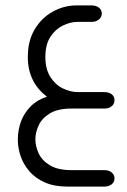

<svg xmlns="http://www.w3.org/2000/svg" viewBox="-20 -402 470 711"><path d="M154 -44Q119 -70 101 -107Q83 -144 83 -191Q83 -251 108.5 -293.5Q134 -336 175.5 -359Q217 -382 264 -382H319Q336 -382 346.5 -373.5Q357 -365 357 -352Q357 -339 346.5 -330Q336 -321 319 -321H267Q241 -321 213 -307.5Q185 -294 166.5 -265.5Q148 -237 148 -191Q148 -146 166.5 -117Q185 -88 213 -74.5Q241 -61 267 -61H366Q383 -61 393.5 -53Q404 -45 404 -31Q404 -17 393.5 -8.5Q383 0 366 0H245Q194 0 164.5 18Q135 36 123 62.5Q111 89 111 114Q111 139 123 165.5Q135 192 164.5 210Q194 228 245 228H366Q383 228 393.5 236.5Q404 245 404 259Q404 272 393.5 280.5Q383 289 366 289H230Q181 289 146 273.5Q111 258 89 232.5Q67 207 56.5 176.5Q46 146 46 115Q46 80 57.5 48.5Q69 17 93 -7.5Q117 -32 154 -44Z"/></svg>

Font: Beiruti
Style: Regular
Weight: 400
Version: Version 1.00